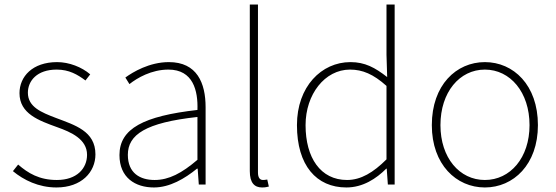

<svg xmlns="http://www.w3.org/2000/svg" viewBox="-20 -814 2452 847"><path d="M229 13C340 13 401 -55 401 -133C401 -236 310 -262 226 -294C163 -318 103 -342 103 -405C103 -457 143 -507 230 -507C285 -507 322 -485 357 -459L378 -486C341 -518 285 -540 232 -540C123 -540 66 -476 66 -403C66 -312 152 -282 232 -253C294 -231 364 -200 364 -131C364 -71 319 -20 231 -20C153 -20 104 -50 60 -88L37 -59C84 -20 150 13 229 13Z M659 13C729 13 795 -26 849 -70H852L857 0H887V-341C887 -448 849 -540 725 -540C639 -540 566 -496 533 -472L551 -443C585 -470 648 -507 723 -507C832 -507 854 -414 851 -329C614 -302 507 -247 507 -130C507 -30 577 13 659 13ZM662 -20C598 -20 544 -50 544 -131C544 -220 622 -273 851 -298V-109C782 -50 725 -20 662 -20Z M1136 13C1151 13 1157 11 1166 9L1159 -22C1148 -20 1144 -20 1140 -20C1126 -20 1118 -31 1118 -53V-794H1082V-59C1082 -8 1102 13 1136 13Z M1508 13C1581 13 1640 -26 1684 -70H1686L1691 0H1721V-794H1685V-573L1688 -474C1634 -516 1590 -540 1526 -540C1398 -540 1290 -432 1290 -262C1290 -84 1376 13 1508 13ZM1511 -20C1394 -20 1328 -118 1328 -262C1328 -398 1413 -507 1524 -507C1579 -507 1627 -487 1685 -435V-111C1627 -53 1572 -20 1511 -20Z M2119 13C2245 13 2353 -88 2353 -262C2353 -439 2245 -540 2119 -540C1993 -540 1885 -439 1885 -262C1885 -88 1993 13 2119 13ZM2119 -20C2007 -20 1923 -118 1923 -262C1923 -407 2007 -507 2119 -507C2231 -507 2316 -407 2316 -262C2316 -118 2231 -20 2119 -20Z"/></svg>

Font: Noto Sans CJK SC Thin
Style: Regular
Weight: 100
Designer: Ryoko NISHIZUKA 西塚涼子 (kana, bopomofo & ideographs); Paul D. Hunt (Latin, Greek & Cyrillic); Sandoll Communications 산돌커뮤니
Foundry: Adobe
Version: Version 2.004;hotconv 1.0.118;makeotfexe 2.5.65603